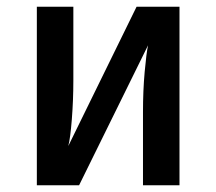

<svg xmlns="http://www.w3.org/2000/svg" viewBox="-20 -548 640 568"><path d="M511 0H403V-217Q403 -280 408 -335.5Q413 -391 418 -414L214 0H89V-528H197V-310Q197 -252 192.5 -195Q188 -138 182 -116L384 -528H511Z"/></svg>

Font: Fira Mono Medium
Style: Regular
Weight: 500
Designer: Carrois Corporate & Edenspiekermann AG
Foundry: Carrois Corporate GbR & Edenspiekermann AG
Version: Version 3.206